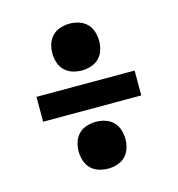

<svg xmlns="http://www.w3.org/2000/svg" viewBox="-87 -691 650 701"><g transform="rotate(-15 237.5 -340.0)"><path d="M238 -437Q220 -437 202.5 -442.5Q185 -448 172.5 -460.5Q160 -473 154.5 -490.5Q149 -508 149 -525Q149 -543 154.5 -560.5Q160 -578 172.5 -590.5Q185 -603 202.5 -608.5Q220 -614 238 -614Q255 -614 272.5 -608.5Q290 -603 302.5 -590.5Q315 -578 320.5 -560.5Q326 -543 326 -525Q326 -508 320.5 -490.5Q315 -473 302.5 -460.5Q290 -448 272.5 -442.5Q255 -437 238 -437ZM423 -293H52V-387H423ZM238 -66Q220 -66 202.5 -71.5Q185 -77 172.5 -89.5Q160 -102 154.5 -119.5Q149 -137 149 -155Q149 -172 154.5 -189.5Q160 -207 172.5 -219.5Q185 -232 202.5 -237.5Q220 -243 238 -243Q255 -243 272.5 -237.5Q290 -232 302.5 -219.5Q315 -207 320.5 -189.5Q326 -172 326 -155Q326 -137 320.5 -119.5Q315 -102 302.5 -89.5Q290 -77 272.5 -71.5Q255 -66 238 -66Z"/></g></svg>

Font: Iosevka QP
Style: Bold
Weight: 700
Designer: Belleve Invis
Foundry: Belleve Invis
Version: Version 20.0.0; ttfautohint (v1.8.4)